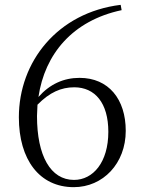

<svg xmlns="http://www.w3.org/2000/svg" viewBox="-20 -760 591 794"><path d="M285 14C406 14 500 -84 500 -219C500 -350 429 -438 309 -438C243 -438 186 -412 139 -359C165 -536 280 -675 483 -718L479 -740C218 -708 58 -505 58 -275C58 -100 143 14 285 14ZM135 -327C185 -378 233 -399 287 -399C373 -399 428 -334 428 -215C428 -89 365 -16 286 -16C189 -16 133 -116 133 -280Z"/></svg>

Font: Noto Serif JP Light
Style: Regular
Weight: 300
Designer: Ryoko NISHIZUKA 西塚涼子 (kana & ideographs); Frank Grießhammer (Latin, Greek & Cyrillic); Wenlong ZHANG 张文龙 (bopomofo); San
Foundry: Adobe
Version: Version 2.001;hotconv 1.1.0;makeotfexe 2.6.0